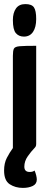

<svg xmlns="http://www.w3.org/2000/svg" viewBox="-30 -724 230 939"><path d="M82 195Q45 195 17.5 177Q-10 159 -10 110Q-10 74 3.5 48Q17 22 33 0V-451Q33 -476 38 -486Q43 -496 67 -498Q91 -500 147 -500V-20Q147 -13 145 -8.5Q143 -4 136 3Q123 16 106 40Q89 64 89 91Q89 117 115 117Q122 117 128 115.5Q134 114 139 110Q144 121 147 133.5Q150 146 150 154Q150 176 130 185.5Q110 195 82 195ZM87 -545Q62 -545 47.5 -562Q33 -579 33 -626Q33 -661 48 -682.5Q63 -704 94 -704Q125 -704 136 -688Q147 -672 147 -631Q147 -591 131.5 -568Q116 -545 87 -545Z"/></svg>

Font: Yanone Kaffeesatz
Style: Bold
Weight: 700
Designer: Yanone (Cyrillic: Daniel Pouzeot, Huerta Tipografica, and Cyreal)
Foundry: Yanone
Version: Version 2.003